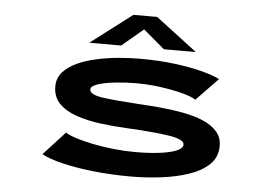

<svg xmlns="http://www.w3.org/2000/svg" viewBox="-51 -771 1201 850"><g transform="rotate(5 550.0 -346.0)"><path d="M558 11Q472 11 393.2 2.5Q314.5 -6 254 -20.8Q193.5 -35.5 161 -53.5L257 -158Q272 -147.5 304.5 -137Q337 -126.5 380.5 -117.8Q424 -109 472.8 -103.8Q521.5 -98.5 569 -98.5Q629 -98.5 676.8 -104.5Q724.5 -110.5 752 -122Q779.5 -133.5 779.5 -150Q779.5 -172.5 716 -183.2Q652.5 -194 526.5 -200.5Q463.5 -203.5 404 -211.2Q344.5 -219 296.5 -235.8Q248.5 -252.5 220 -281.8Q191.5 -311 191.5 -357.5Q191.5 -394.5 215 -421Q238.5 -447.5 277.5 -465.2Q316.5 -483 364.5 -493.2Q412.5 -503.5 462 -507.8Q511.5 -512 555.5 -512Q640.5 -512 711.8 -502.8Q783 -493.5 834.5 -479.8Q886 -466 910.5 -452.5L814 -352.5Q797.5 -364.5 754.2 -376Q711 -387.5 656.2 -395Q601.5 -402.5 549.5 -402.5Q501.5 -402.5 454.8 -397.5Q408 -392.5 377.5 -382.5Q347 -372.5 347 -357.5Q347 -334.5 404.8 -326.2Q462.5 -318 569 -311.5Q617 -309 668.8 -304Q720.5 -299 768.8 -289.8Q817 -280.5 855.5 -264Q894 -247.5 916.8 -221.5Q939.5 -195.5 939.5 -157.5Q939.5 -108 905.2 -75.2Q871 -42.5 814.8 -23.8Q758.5 -5 691.2 3Q624 11 558 11ZM324.5 -563 508.5 -703H614L798 -563H656L561.5 -643L466 -563Z"/></g></svg>

Font: Trispace Expanded SemiBold
Style: Regular
Weight: 600
Width: 7
Designer: Tyler Finck
Foundry: Etcetera Type Company
Version: Version 1.210; ttfautohint (v1.8.3)